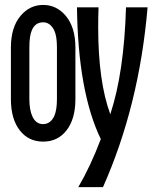

<svg xmlns="http://www.w3.org/2000/svg" viewBox="-20 -567 626 782"><path d="M399.4 195.3H298.8Q348.6 110.4 390.6 -0.5Q297.9 -191.9 293.5 -537.1H381.3Q379.9 -495.1 379.9 -456.1Q379.9 -235.8 429.2 -101.6Q485.4 -271.5 493.2 -537.1H581.1Q546.9 -136.2 399.4 195.3ZM24.4 -163.1V-373.5Q24.4 -457 64.9 -503.9Q102.1 -546.9 155.8 -546.9Q209.5 -546.9 246.6 -503.9Q287.1 -457 287.1 -373.5V-163.1Q287.1 -82.5 251 -36.1Q215.3 9.8 155.8 9.8Q96.2 9.8 60.5 -36.1Q24.4 -82.5 24.4 -163.1ZM99.6 -163.1Q99.6 -119.1 112.3 -91.8Q127 -61.5 155.3 -61.5Q185.5 -61.5 201.2 -94.7Q211.9 -119.6 211.9 -163.1V-373.5Q211.9 -418.5 201.7 -441.4Q185.5 -476.1 155.8 -476.1Q123.5 -476.1 109.9 -444.3Q99.6 -421.4 99.6 -373.5Z"/></svg>

Font: Consola Mono
Style: Book
Weight: 400
Monospace: yes
Version: Version 2.001